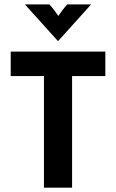

<svg xmlns="http://www.w3.org/2000/svg" viewBox="-20 -862 533 882"><path d="M246.5 -672.9 398.6 -841.7H288.9C273.6 -825 261.8 -809 247.9 -788.9C234 -809 222.2 -825 206.9 -841.7H94.4ZM29.2 -512.5H181.9V0H311.1V-512.5H463.9V-625H29.2Z"/></svg>

Font: Afacad
Style: Bold
Weight: 700
Designer: Kristian Moeller
Foundry: Dicotype
Version: Version 1.000